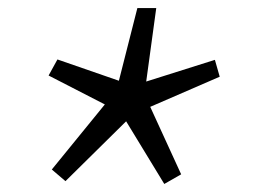

<svg xmlns="http://www.w3.org/2000/svg" viewBox="-20 -569 640 478"><path d="M143 -118 294 -267 389 -111 431 -135 354 -303 527 -378 515 -420 344 -366 369 -549H322L276 -368L123 -421L101 -381L241 -309L109 -147L143 -118Z"/></svg>

Font: Source Code Variable
Style: Italic
Weight: 400
Italic angle: -11°
Monospace: yes
Designer: Paul D. Hunt, Teo Tuominen
Foundry: Adobe Systems Incorporated
Version: Version 1.005;PS 1.0;hotconv 16.6.54;makeotf.lib2.5.65590